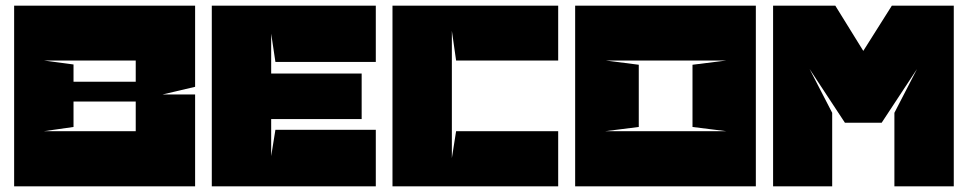

<svg xmlns="http://www.w3.org/2000/svg" viewBox="-20 -659 3425 679"><path d="M240 -300V-210L135 -195H460V-300ZM135 -445 240 -431V-370H460V-445ZM670 -352 555 -325H670V0H30V-639H670Z M954 -200H1309V0H729V-639H1309V-440H954L939 -540V-399H1259V-238H939V-107L954 -200Z M1578 -550V-100L1593 -195H1954V0H1368V-639H1954V-445H1593L1578 -550Z M2122 -445 2239 -430V-210L2120 -195H2549L2429 -210V-430L2549 -445ZM2653 0H2014V-639H2653Z M2843 -415 2923 -260V0H2714V-639H2934L3033 -479L3134 -639H3353V0H3143V-260L3223 -415L3098 -225H2968L2843 -415Z"/></svg>

Font: Banana Brick
Style: Regular
Weight: 400
Designer: artmaker
Foundry: artmaker
Version: Version 4.000 2011 initial release